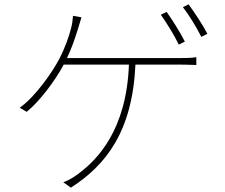

<svg xmlns="http://www.w3.org/2000/svg" viewBox="-20 -826 1040 886"><path d="M749 -771 722 -758C749 -721 786 -660 805 -620L833 -634C811 -678 774 -736 749 -771ZM850 -806 824 -793C853 -756 886 -701 909 -656L937 -670C917 -709 877 -770 850 -806ZM356 -746 317 -753C315 -732 313 -714 308 -696C298 -657 281 -607 253 -553C222 -494 143 -379 71 -329L103 -310C159 -354 234 -452 274 -528H575C564 -227 430 -89 340 -23C319 -7 293 8 272 15L307 40C469 -64 591 -219 605 -528H803C826 -528 861 -527 886 -526V-562C861 -558 827 -558 803 -558H289C313 -608 326 -650 338 -687C344 -707 350 -726 356 -746Z"/></svg>

Font: Noto Sans JP Thin
Style: Regular
Weight: 100
Designer: Ryoko NISHIZUKA 西塚涼子 (kana, bopomofo & ideographs); Paul D. Hunt (Latin, Greek & Cyrillic); Sandoll Communications 산돌커뮤니
Foundry: Adobe
Version: Version 2.004;hotconv 1.0.118;makeotfexe 2.5.65603